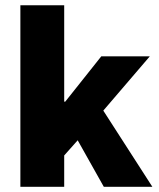

<svg xmlns="http://www.w3.org/2000/svg" viewBox="-20 -716 608 736"><path d="M58.1 0V-695.8H226.1V-326.2H230L368.2 -500H554.2L376 -292L564 0H377.9L277.8 -178.2L226.1 -120.1V0Z"/></svg>

Font: Source Sans Pro Black
Style: Regular
Weight: 900
Designer: Paul D. Hunt
Foundry: Adobe Systems Incorporated
Version: Version 2.020;PS 2.0;hotconv 1.0.86;makeotf.lib2.5.63406